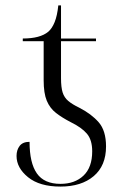

<svg xmlns="http://www.w3.org/2000/svg" viewBox="-20 -678 457 708"><path d="M203 10Q126 10 83.5 -24.5Q41 -59 41 -103Q41 -125 52.5 -140Q64 -155 89 -155Q89 -77 116 -38.5Q143 0 203 0Q256 0 288 -30.5Q320 -61 320 -120Q320 -162 300.5 -185Q281 -208 240 -228Q209 -244 186.5 -261.5Q164 -279 152.5 -306.5Q141 -334 141 -382V-526H64V-536Q128 -536 158 -561Q172 -573 181.5 -596.5Q191 -620 195 -658H205V-536H334V-526H205V-390Q205 -356 211 -337Q217 -318 232 -305.5Q247 -293 272 -281Q317 -258 344 -227Q371 -196 371 -138Q371 -67 325.5 -28.5Q280 10 203 10Z"/></svg>

Font: Noto Serif Display Light
Style: Regular
Weight: 300
Designer: Monotype Design Team
Foundry: Monotype Imaging Inc.
Version: Version 2.009